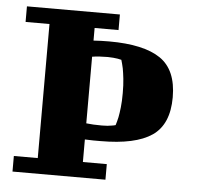

<svg xmlns="http://www.w3.org/2000/svg" viewBox="-47 -663 733 712"><g transform="rotate(5 319.0 -307.5)"><path d="M114 -58V-557H25V-615H371V-557H282V-510Q293 -511 310 -511.5Q327 -512 340 -512Q469 -512 531 -470Q593 -428 593 -326Q593 -225 531.5 -183Q470 -141 340 -141H313Q297 -141 282 -142V-58H371V0H25V-58ZM340 -454Q323 -454 308.5 -453Q294 -452 282 -450V-202Q306 -199 340 -199Q363 -199 377 -202Q385 -203 391 -205Q395 -217 399 -235Q402 -250 404.5 -272.5Q407 -295 407 -325Q407 -356 404.5 -378.5Q402 -401 399 -417Q395 -435 391 -448Q385 -449 377 -451Q370 -452 360.5 -453Q351 -454 340 -454Z"/></g></svg>

Font: Bigshot One
Style: Regular
Weight: 400
Designer: Gesine Todt
Foundry: Gesine Todt
Version: Version 1.000